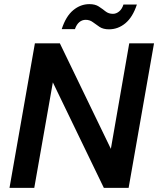

<svg xmlns="http://www.w3.org/2000/svg" viewBox="-20 -910 766 930"><path d="M26 0 149 -700H270L517 -189L606 -700H726L603 0H483L236 -511L146 0ZM279 -769Q299 -831 334.5 -860.5Q370 -890 413 -890Q441 -890 458.5 -878.5Q476 -867 491 -855Q506 -843 527 -843Q543 -843 557 -854.5Q571 -866 578 -888H643Q623 -827 587.5 -797.5Q552 -768 508 -768Q480 -768 462.5 -779.5Q445 -791 430 -802.5Q415 -814 395 -814Q378 -814 364.5 -803Q351 -792 343 -769Z"/></svg>

Font: DM Sans 20pt SemiBold
Style: Italic
Weight: 600
Italic angle: -10°
Version: Version 4.004;gftools[0.9.30]